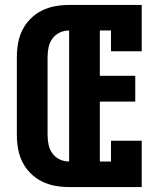

<svg xmlns="http://www.w3.org/2000/svg" viewBox="-20 -755 640 775"><path d="M259 0Q230 0 202.5 -5Q175 -10 149.5 -22.5Q124 -35 103.5 -55.5Q83 -76 70.5 -101Q58 -126 53 -154Q48 -182 48 -210V-525Q48 -553 53 -581Q58 -609 70.5 -634Q83 -659 103.5 -679.5Q124 -700 149.5 -712.5Q175 -725 202.5 -730Q230 -735 259 -735H552V-548H428V-632H383V-449H526V-345H383V-103H428V-187H552V0ZM259 -103V-632Q239 -632 221 -623.5Q203 -615 191.5 -599Q180 -583 176 -563.5Q172 -544 172 -525V-210Q172 -191 176 -171.5Q180 -152 191.5 -136Q203 -120 221 -111.5Q239 -103 259 -103Z"/></svg>

Font: Iosevka Slab XBdEx
Style: Regular
Weight: 800
Width: 7
Monospace: yes
Designer: Belleve Invis
Foundry: Belleve Invis
Version: Version 11.1.0; ttfautohint (v1.8.3)